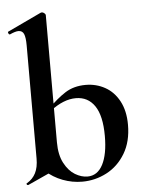

<svg xmlns="http://www.w3.org/2000/svg" viewBox="-53 -768 622 823"><g transform="rotate(-5 258.0 -356.0)"><path d="M110 -48 174 -165Q174 -110 193 -74.5Q212 -39 239 -23Q266 -7 292 -7Q335 -7 358 -51Q381 -95 381 -174Q381 -261 352 -303.5Q323 -346 271 -346Q218 -346 161 -302L152 -310Q193 -352 230 -375.5Q267 -399 318 -399Q363 -399 401 -378Q439 -357 461.5 -315Q484 -273 484 -213Q484 -141 453.5 -90Q423 -39 373.5 -13Q324 13 268 13Q225 13 184 -2.5Q143 -18 110 -48ZM34 7Q30 7 29 3Q28 -1 32 -2Q56 -16 68.5 -40.5Q81 -65 81 -103V-589Q81 -624 74.5 -639Q68 -654 51 -654Q38 -654 14 -643H13Q9 -643 7 -648.5Q5 -654 7 -655L153 -724L158 -725Q163 -725 168.5 -720.5Q174 -716 174 -712V-56L36 7Z"/></g></svg>

Font: Cormorant Infant
Style: Bold
Weight: 700
Designer: Christian Thalmann (Catharsis Fonts)
Foundry: Catharsis Fonts
Version: Version 4.000